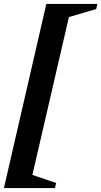

<svg xmlns="http://www.w3.org/2000/svg" viewBox="-60 -754 516 978"><path d="M-40 204 176 -734H436L430 -708L291 -667L105 137L226 178L220 204Z"/></svg>

Font: Platypi ExtraBold
Style: Italic
Weight: 800
Italic angle: -13°
Designer: David Sargent
Foundry: Bolt Cutter Type
Version: Version 1.200; ttfautohint (v1.8.4.7-5d5b)